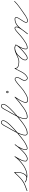

<svg xmlns="http://www.w3.org/2000/svg" viewBox="1690 -2285 606 4038"><g transform="rotate(-90 1993.0 -266.0)"><path d="M2 6Q-4 8 -6 2Q-8 -4 -2 -6Q51 -26 106.5 -47Q162 -68 208 -102Q257 -137 298.5 -181Q340 -225 382 -269Q384 -271 388 -270Q392 -269 392 -265Q394 -242 394 -220Q394 -184 387.5 -145Q381 -106 364.5 -71.5Q348 -37 318 -14Q308 -7 295.5 -4Q283 -1 271 -1Q246 -1 222.5 -10.5Q199 -20 179 -35Q175 -39 178 -44Q182 -48 187 -45Q212 -24 250 -15.5Q288 -7 320 -7Q375 -7 430 -29Q485 -51 530 -82Q535 -85 538 -80Q541 -75 536 -72Q490 -40 433.5 -17.5Q377 5 320 5Q286 5 246 -4Q206 -13 179 -35Q175 -39 178 -44Q182 -48 187 -45Q204 -31 226 -22Q248 -13 271 -13Q281 -13 291.5 -15.5Q302 -18 310 -24Q339 -46 355 -79Q371 -112 376.5 -149Q382 -186 382 -220Q382 -241 380 -264Q380 -267 386 -265Q393 -263 390 -260Q349 -217 306.5 -172.5Q264 -128 216 -92Q169 -57 112.5 -36Q56 -15 2 6Q2 6 2 6Q2 6 2 6Z M535 -72Q530 -69 527 -74Q524 -79 529 -82Q581 -118 629.5 -163Q678 -208 715 -260Q718 -265 723 -262Q728 -259 725 -254Q707 -222 684.5 -184.5Q662 -147 645.5 -108.5Q629 -70 629 -32Q629 -13 644 -7Q659 -1 674 -1Q701 -1 733.5 -20.5Q766 -40 801 -71Q836 -102 868 -137Q900 -172 926 -204Q952 -236 966 -256Q969 -261 974 -258Q979 -254 976 -249Q965 -236 954 -222.5Q943 -209 934 -194Q934 -194 934 -194Q934 -194 934 -194Q914 -157 892.5 -115.5Q871 -74 871 -30Q871 -19 874 -13Q874 -13 874 -13Q874 -13 874 -13Q878 -6 882 -4.5Q886 -3 894 -3Q917 -3 948 -17.5Q979 -32 1009 -50.5Q1039 -69 1057 -82Q1061 -85 1065 -80Q1068 -76 1063 -72Q1044 -59 1013.5 -39.5Q983 -20 951 -5.5Q919 9 894 9Q883 9 876 6Q869 3 864 -7Q864 -7 864 -7Q864 -7 864 -7Q859 -16 859 -30Q859 -76 881 -118.5Q903 -161 924 -200Q924 -200 924 -200Q924 -200 924 -200Q932 -215 943.5 -229Q955 -243 966 -257Q970 -261 975 -258Q979 -254 976 -250Q960 -228 934 -195Q908 -162 875 -126.5Q842 -91 806.5 -59.5Q771 -28 737 -8.5Q703 11 674 11Q654 11 635.5 1.5Q617 -8 617 -32Q617 -71 633.5 -111Q650 -151 673 -188.5Q696 -226 715 -260Q718 -265 723 -262Q728 -258 725 -254Q687 -200 638 -154.5Q589 -109 535 -72Q535 -72 535 -72Q535 -72 535 -72Z M1062 -72Q1058 -69 1054 -74Q1051 -78 1056 -82Q1075 -96 1113 -125.5Q1151 -155 1198 -194Q1245 -233 1292.5 -276.5Q1340 -320 1380 -362.5Q1420 -405 1444.5 -440.5Q1469 -476 1469 -499Q1469 -515 1461 -526Q1453 -537 1436 -537Q1422 -537 1408.5 -522.5Q1395 -508 1382.5 -487.5Q1370 -467 1359.5 -446Q1349 -425 1342 -413Q1323 -380 1295 -331.5Q1267 -283 1239.5 -229Q1212 -175 1193.5 -125Q1175 -75 1175 -39Q1175 -26 1183 -14Q1191 -2 1205 -2Q1260 -2 1308.5 -26.5Q1357 -51 1401 -82Q1405 -85 1409 -80Q1412 -76 1407 -72Q1362 -40 1312 -15Q1262 10 1205 10Q1186 10 1174.5 -5.5Q1163 -21 1163 -39Q1163 -76 1181.5 -127Q1200 -178 1228 -232.5Q1256 -287 1284 -336Q1312 -385 1332 -419Q1340 -433 1351 -455Q1362 -477 1375 -498.5Q1388 -520 1403.5 -534.5Q1419 -549 1436 -549Q1458 -549 1469.5 -534.5Q1481 -520 1481 -499Q1481 -474 1456.5 -437Q1432 -400 1391.5 -357Q1351 -314 1303 -270Q1255 -226 1208 -186.5Q1161 -147 1122 -117Q1083 -87 1062 -72Q1062 -72 1062 -72Q1062 -72 1062 -72Z M1407 -72Q1403 -69 1399 -74Q1396 -78 1401 -82Q1420 -96 1458 -125.5Q1496 -155 1543 -194Q1590 -233 1637.5 -276.5Q1685 -320 1725 -362.5Q1765 -405 1789.5 -440.5Q1814 -476 1814 -499Q1814 -515 1806 -526Q1798 -537 1781 -537Q1767 -537 1753.5 -522.5Q1740 -508 1727.5 -487.5Q1715 -467 1704.5 -446Q1694 -425 1687 -413Q1668 -380 1640 -331.5Q1612 -283 1584.5 -229Q1557 -175 1538.5 -125Q1520 -75 1520 -39Q1520 -26 1528 -14Q1536 -2 1550 -2Q1605 -2 1653.5 -26.5Q1702 -51 1746 -82Q1750 -85 1754 -80Q1757 -76 1752 -72Q1707 -40 1657 -15Q1607 10 1550 10Q1531 10 1519.5 -5.5Q1508 -21 1508 -39Q1508 -76 1526.5 -127Q1545 -178 1573 -232.5Q1601 -287 1629 -336Q1657 -385 1677 -419Q1685 -433 1696 -455Q1707 -477 1720 -498.5Q1733 -520 1748.5 -534.5Q1764 -549 1781 -549Q1803 -549 1814.5 -534.5Q1826 -520 1826 -499Q1826 -474 1801.5 -437Q1777 -400 1736.5 -357Q1696 -314 1648 -270Q1600 -226 1553 -186.5Q1506 -147 1467 -117Q1428 -87 1407 -72Q1407 -72 1407 -72Q1407 -72 1407 -72Z M1752 -72Q1747 -69 1744 -74Q1741 -79 1746 -82Q1803 -122 1859 -167.5Q1915 -213 1967 -259Q1971 -263 1975 -260Q1979 -256 1976 -252Q1968 -239 1952 -215.5Q1936 -192 1918 -163Q1900 -134 1885.5 -104.5Q1871 -75 1865.5 -50Q1860 -25 1869 -10Q1878 5 1908 5Q1965 5 2014.5 -23Q2064 -51 2109 -82Q2109 -82 2109 -82Q2109 -82 2109 -82Q2113 -85 2117 -80Q2120 -76 2115 -72Q2069 -40 2018 -11.5Q1967 17 1908 17Q1872 17 1860 1Q1848 -15 1852 -41.5Q1856 -68 1870.5 -99.5Q1885 -131 1904 -162Q1923 -193 1940 -218.5Q1957 -244 1966 -258Q1969 -263 1974 -258Q1979 -254 1975 -251Q1923 -203 1866.5 -157.5Q1810 -112 1752 -72Q1752 -72 1752 -72Q1752 -72 1752 -72ZM2089 -414Q2089 -426 2077 -426Q2065 -426 2065 -414Q2065 -402 2077 -402Q2089 -402 2089 -414ZM2053 -414Q2053 -424 2060 -431Q2067 -438 2077 -438Q2087 -438 2094 -431Q2101 -424 2101 -414Q2101 -404 2094 -397Q2087 -390 2077 -390Q2067 -390 2060 -397Q2053 -404 2053 -414Z M2114 -72Q2109 -69 2106 -74Q2103 -79 2108 -82Q2125 -93 2149.5 -114.5Q2174 -136 2202 -160.5Q2230 -185 2257.5 -207.5Q2285 -230 2308.5 -244.5Q2332 -259 2347 -259Q2368 -259 2378 -245.5Q2388 -232 2388 -213Q2388 -187 2376 -161Q2364 -135 2349 -114Q2339 -101 2333 -85.5Q2327 -70 2327 -54Q2327 -35 2337 -17.5Q2347 0 2369 0Q2378 0 2386.5 -3Q2395 -6 2403 -11Q2443 -36 2470.5 -79.5Q2498 -123 2520.5 -171Q2543 -219 2568 -259Q2570 -263 2575 -262Q2579 -260 2579 -256Q2579 -221 2600.5 -204Q2622 -187 2652.5 -182Q2683 -177 2710 -177Q2716 -177 2716 -171Q2716 -165 2710 -165Q2679 -165 2646 -171.5Q2613 -178 2590 -197.5Q2567 -217 2567 -256Q2567 -260 2574 -258Q2580 -256 2578 -253Q2552 -212 2529.5 -163.5Q2507 -115 2479 -71Q2451 -27 2409 -1Q2400 5 2390 8.5Q2380 12 2369 12Q2342 12 2328.5 -9Q2315 -30 2315 -54Q2315 -72 2321.5 -89.5Q2328 -107 2339 -122Q2353 -140 2364.5 -164.5Q2376 -189 2376 -213Q2376 -227 2369.5 -237Q2363 -247 2347 -247Q2334 -247 2311.5 -232.5Q2289 -218 2262 -196Q2235 -174 2207 -149.5Q2179 -125 2154.5 -104Q2130 -83 2114 -72Q2114 -72 2114 -72Q2114 -72 2114 -72Z M2704 -171Q2704 -177 2710 -177Q2747 -177 2782 -190Q2817 -203 2852 -220.5Q2887 -238 2923 -251Q2959 -264 2998 -264Q3017 -264 3036 -258.5Q3055 -253 3071 -243Q3076 -240 3073 -235Q3070 -230 3065 -233Q3048 -242 3032.5 -247Q3017 -252 2996 -252Q2996 -252 2997 -253Q2997 -253 2997 -253Q2950 -245 2918 -230.5Q2886 -216 2859 -191Q2832 -166 2800 -128Q2800 -128 2800 -128Q2800 -128 2800 -128Q2784 -108 2770 -87Q2756 -66 2756 -39Q2756 -36 2756 -34Q2760 -2 2791 -2Q2812 -2 2832.5 -13.5Q2853 -25 2869 -38Q2901 -63 2939.5 -96Q2978 -129 3011.5 -165.5Q3045 -202 3064 -239Q3066 -244 3072 -241Q3077 -238 3074 -233Q3057 -202 3037 -167.5Q3017 -133 3002 -96.5Q2987 -60 2987 -24Q2987 -15 2990.5 -8.5Q2994 -2 3004 -2Q3055 -2 3098 -28Q3141 -54 3181 -82Q3185 -85 3189 -80Q3192 -76 3187 -72Q3146 -43 3101.5 -16.5Q3057 10 3004 10Q2989 10 2982 0Q2975 -10 2975 -24Q2975 -61 2990 -98.5Q3005 -136 3025.5 -171.5Q3046 -207 3064 -239Q3067 -244 3072 -241Q3077 -239 3074 -233Q3056 -196 3021.5 -158.5Q2987 -121 2948 -87.5Q2909 -54 2877 -28Q2859 -14 2837 -2Q2815 10 2791 10Q2772 10 2759 -1.5Q2746 -13 2744 -32Q2744 -36 2744 -39Q2744 -69 2758.5 -91.5Q2773 -114 2790 -136Q2790 -136 2790 -136Q2790 -136 2790 -136Q2824 -175 2852 -200.5Q2880 -226 2913 -241.5Q2946 -257 2995 -264Q2995 -264 2996 -264Q2996 -265 2996 -265Q3018 -265 3035 -259Q3052 -253 3071 -243Q3076 -240 3073 -235Q3070 -230 3065 -233Q3050 -242 3032.5 -247Q3015 -252 2998 -252Q2959 -252 2923 -239Q2887 -226 2852.5 -208.5Q2818 -191 2783 -178Q2748 -165 2710 -165Q2704 -165 2704 -171Z M3179 -74Q3176 -79 3181 -82Q3213 -105 3243 -130.5Q3273 -156 3303 -183Q3316 -194 3336.5 -213Q3357 -232 3379.5 -247Q3402 -262 3421 -262Q3437 -262 3444.5 -250.5Q3452 -239 3452 -224Q3452 -201 3435 -168.5Q3418 -136 3393.5 -101.5Q3369 -67 3344.5 -36.5Q3320 -6 3305 14Q3301 18 3296 15Q3292 11 3295 6Q3310 -12 3334 -42Q3358 -72 3382.5 -106Q3407 -140 3423.5 -171.5Q3440 -203 3440 -224Q3440 -234 3436 -242Q3432 -250 3421 -250Q3404 -250 3383 -235.5Q3362 -221 3342.5 -202.5Q3323 -184 3311 -174Q3281 -147 3250.5 -121Q3220 -95 3187 -72Q3182 -69 3179 -74ZM3296 15Q3292 11 3295 6Q3320 -25 3345 -56Q3370 -87 3392 -119Q3418 -157 3450.5 -189.5Q3483 -222 3523.5 -241.5Q3564 -261 3612 -261Q3627 -261 3639 -252.5Q3651 -244 3651 -227Q3651 -207 3635.5 -179.5Q3620 -152 3599 -122Q3578 -92 3562.5 -65Q3547 -38 3547 -19Q3547 3 3571 3Q3602 3 3631.5 -11Q3661 -25 3688.5 -45Q3716 -65 3741 -82Q3745 -85 3749 -80Q3752 -76 3747 -72Q3722 -54 3693.5 -34Q3665 -14 3634 0.5Q3603 15 3571 15Q3555 15 3545 6.5Q3535 -2 3535 -19Q3535 -40 3550.5 -67.5Q3566 -95 3587 -124.5Q3608 -154 3623.5 -181Q3639 -208 3639 -227Q3639 -239 3630.5 -244Q3622 -249 3612 -249Q3566 -249 3527.5 -230Q3489 -211 3458 -180Q3427 -149 3402 -113Q3379 -80 3354.5 -48.5Q3330 -17 3305 14Q3301 18 3296 15Z M3747 -71Q3743 -67 3739 -72Q3736 -77 3741 -81Q3802 -124 3865 -169Q3928 -214 3981 -268Q3985 -272 3989 -268Q3993 -264 3989 -260Q3936 -206 3872.5 -160.5Q3809 -115 3747 -71Q3747 -71 3747 -71Q3747 -71 3747 -71Z"/></g></svg>

Font: FRB American Cursive Guidelines Arrows Thin
Style: Italic
Weight: 100
Italic angle: -25°
Version: Version 2.0;Modular Font Editor K font №1